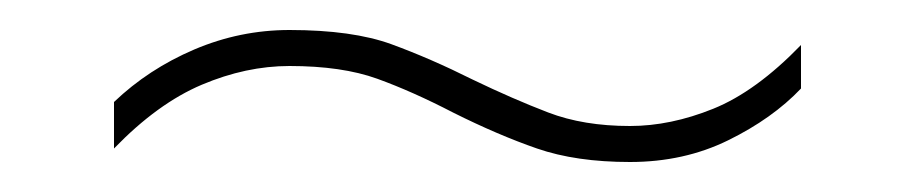

<svg xmlns="http://www.w3.org/2000/svg" viewBox="-20 -417 610 128"><path d="M282 -342Q255 -356 231.5 -364.5Q208 -373 173 -373Q144 -373 114.5 -360.5Q85 -348 56 -318V-349Q79 -371 109.5 -384Q140 -397 173 -397Q215 -397 241 -387.5Q267 -378 295 -364Q322 -351 345.5 -342Q369 -333 400 -333Q427 -333 455.5 -344.5Q484 -356 514 -387V-358Q495 -338 465.5 -323.5Q436 -309 400 -309Q364 -309 338 -318Q312 -327 282 -342Z"/></svg>

Font: Noto Sans Khmer UI Thin
Style: Regular
Weight: 100
Designer: Danh Hong and the Monotype Design Team
Foundry: Monotype Imaging Inc.
Version: Version 2.002; ttfautohint (v1.8.4.7-5d5b)